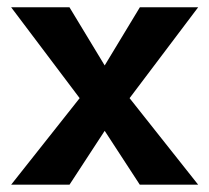

<svg xmlns="http://www.w3.org/2000/svg" viewBox="-20 -506 573 526"><path d="M363.2 -486.1 266.8 -326.7 170.3 -486.1H10.5L198.2 -237.1L10.5 0H170.4L266.8 -147.6L363 0H522.9L335 -237.1L522.9 -486.1Z"/></svg>

Font: Estedad-VF-FD Black
Style: Regular
Weight: 900
Designer: Amin Abedi
Version: Version 4.000